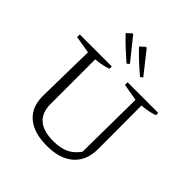

<svg xmlns="http://www.w3.org/2000/svg" viewBox="-235 -1061 1237 1237"><g transform="rotate(45 383.5 -442.5)"><path d="M387 9Q268 9 204.5 -45Q141 -99 141 -200L148 -605L29 -625V-649H321V-628Q300 -620 274 -614.5Q248 -609 213 -606V-198Q213 -121 258.5 -81.5Q304 -42 393 -42Q458 -42 501 -62Q544 -82 576 -127L581 -605L465 -625V-649H744V-628Q722 -620 695 -614.5Q668 -609 634 -606L635 -211Q635 -106 570 -48.5Q505 9 387 9ZM375 -729Q338 -761 302 -794.5Q266 -828 232 -864L264 -894L272 -893L392 -743ZM498 -729Q460 -761 424 -794.5Q388 -828 354 -864L387 -894L395 -893L514 -743Z"/></g></svg>

Font: Piazzolla 24pt Light
Style: Regular
Weight: 300
Designer: Juan Pablo del Peral
Foundry: Huerta Tipografica
Version: Version 2.005